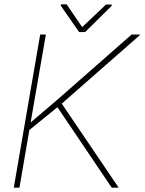

<svg xmlns="http://www.w3.org/2000/svg" viewBox="-20 -871 672 891"><path d="M246.6 -373.5 116.2 -267.6 70.3 0H43.9L166.5 -710.9H192.9L122.1 -302.7L252.9 -414.1L590.8 -710.9L631.8 -710.4L266.6 -390.1L530.8 0H498.5ZM361.3 -745.1 472.2 -850.1H498.5L498 -843.8L375 -722.2H347.2L261.7 -845.2L262.2 -850.6L289.1 -851.1Z"/></svg>

Font: Roboto Thin
Style: Italic
Weight: 250
Italic angle: -12°
Designer: Google
Version: Version 2.134; 2016